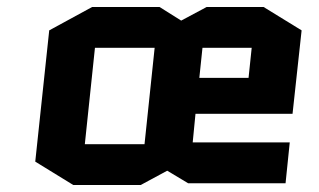

<svg xmlns="http://www.w3.org/2000/svg" viewBox="-20 -525 913 550"><path d="M810 -117 798 0H519L459 -36L383 5H190L81 -62L121 -438L244 -505H437L499 -466L572 -505H735L844 -438L818 -199H540L532 -117ZM252 -388 223 -112H394L423 -388ZM560 -388 551 -302H692L701 -388Z"/></svg>

Font: Quantico
Style: Bold Italic
Weight: 700
Italic angle: -12°
Designer: Matt Desmond
Foundry: MADtype
Version: Version 2.002